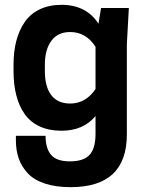

<svg xmlns="http://www.w3.org/2000/svg" viewBox="-20 -563 603 796"><path d="M376 -7.8V-82Q325.7 -21 234.9 -21Q182.6 -21 144 -39.1Q105.5 -57.1 82 -90.6Q58.6 -124 47.4 -168.5Q36.1 -212.9 36.1 -269V-294.9Q36.1 -348.6 47.4 -392.6Q58.6 -436.5 81.8 -470.7Q105 -504.9 144 -523.9Q183.1 -543 234.9 -543Q337.9 -543 388.2 -464.8L398.9 -529.8H514.2L505.9 -379.9V-5.9Q505.9 212.9 272.9 212.9Q211.4 212.9 166.3 198Q121.1 183.1 95.5 155.8Q69.8 128.4 57.9 94.7Q45.9 61 45.9 19V0H168.9Q168.9 52.2 191.9 79.1Q214.8 106 270 106Q326.2 106 351.1 79.3Q376 52.7 376 -7.8ZM376 -193.8V-369.1Q336.4 -430.2 271 -430.2Q219.7 -430.2 192.9 -393.8Q166 -357.4 166 -294.9V-269Q166 -203.1 192.6 -168.5Q219.2 -133.8 271 -133.8Q335.4 -133.8 376 -193.8Z"/></svg>

Font: Cooper Hewitt
Style: Semibold
Weight: 709
Designer: Village Type and Design LLC
Foundry: Cooper Hewitt Smithsonian Design Museum
Version: 1.000